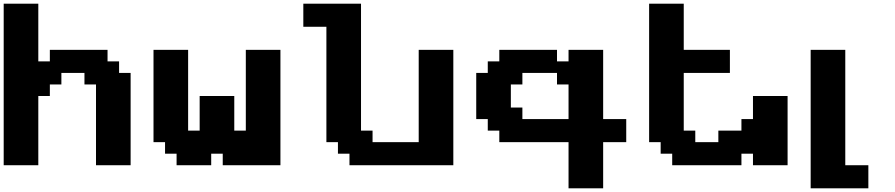

<svg xmlns="http://www.w3.org/2000/svg" viewBox="-20 -895 4848 1040"><path d="M500 0H687.5V-500H625V-562.5H562.5V-625H250V-562.5H187.5V-875H0V0H187.5V-375H250V-437.5H312.5V-500H437.5V-437.5H500Z M1186.5 0H1499V-625H1311.5V-187.5H1249V-375H1061.5V-187.5H999V-625H811.5V-125H874V-62.5H936.5V0H1124V-62.5H1186.5Z M1873 0H2435.5V-625H2248V-125H1998V-187.5H1935.5V-875H1623V-750H1748V-125H1810.5V-62.5H1873Z M3059.6 125H3247.1V-125H3372.1V-250H3247.1V-625H3059.6V-562.5H2997.1V-625H2684.6V-562.5H2622.1V-500H2559.6V-250H2622.1V-187.5H2684.6V-125H3059.6ZM3059.6 -250H2809.6V-312.5H2747.1V-437.5H2809.6V-500H2997.1V-437.5H3059.6Z M4058.6 0H4246.1V-375H4058.6V-250H3996.1V-187.5H3871.1V-125H3746.1V-187.5H3683.6V-500H3933.6V-625H3683.6V-875H3496.1V-125H3558.6V-62.5H3621.1V0H3996.1V-62.5H4058.6Z M4371.1 125H4683.6V0H4558.6V-625H4371.1Z"/></svg>

Font: Faithful 32x
Style: Semibold
Weight: 400
Foundry: Faithful Resource Pack
Version: Version 1.0; January 27, 2023